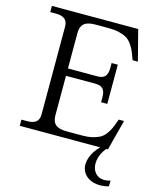

<svg xmlns="http://www.w3.org/2000/svg" viewBox="-131 -788 874 1083"><g transform="rotate(15 305.5 -246.5)"><path d="M386.2 -382.8Q416.5 -382.8 430.2 -397.9Q443.8 -413.1 443.8 -445.8V-476.1H480V-247.1H443.8V-276.9Q443.8 -309.6 430.2 -324.7Q416.5 -339.8 386.2 -339.8H213.9V-108.9Q213.9 -71.8 234.1 -54.9Q254.4 -38.1 298.8 -38.1H388.2Q422.9 -38.1 449 -44.4Q475.1 -50.8 491.9 -60.3Q508.8 -69.8 522.2 -87.6Q535.6 -105.5 543.2 -121.8Q550.8 -138.2 560.1 -164.1L564.9 -178.2H596.2L549.8 0H540Q509.8 36.1 503.9 76.7Q498 117.2 517.8 144.5Q537.6 171.9 576.2 171.9Q589.8 171.9 609.9 166L608.9 200.2Q583.5 207 559.1 207Q516.6 207 488.5 188Q460.4 168.9 452.1 139.4Q443.8 109.9 456.8 72.3Q469.7 34.7 504.9 0H35.2V-36.1H67.9Q103.5 -36.1 120.4 -50Q137.2 -64 137.2 -94.2V-606Q137.2 -636.2 120.4 -650.1Q103.5 -664.1 67.9 -664.1H35.2V-700.2H539.1L585 -522H554.2L548.8 -536.1Q539.6 -562 532 -578.4Q524.4 -594.7 511 -612.5Q497.6 -630.4 480.7 -639.9Q463.9 -649.4 437.7 -655.8Q411.6 -662.1 377 -662.1H298.8Q254.4 -662.1 234.1 -645Q213.9 -627.9 213.9 -590.8V-382.8Z"/></g></svg>

Font: LT Superior Serif
Style: Regular
Weight: 400
Designer: Daniel Lyons
Foundry: LyonsType
Version: Version 2.120;FEAKit 1.0